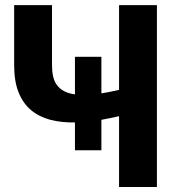

<svg xmlns="http://www.w3.org/2000/svg" viewBox="-20 -746 722 766"><path d="M606 -725.5V0H455V-282.5Q437 -278.5 419.5 -274.8Q402 -271 384.5 -268V-146.5H279V-257.5Q225 -256.5 180.2 -268.2Q135.5 -280 103.5 -307Q71.5 -334 54 -377.8Q36.5 -421.5 36.5 -485.5V-725.5H187.5V-485Q187.5 -460.5 192 -440.8Q196.5 -421 207.2 -406.5Q218 -392 235.5 -382.5Q253 -373 279 -369.5V-519.5H384.5V-373.5Q400.5 -376 418.2 -379.5Q436 -383 455 -387.5V-725.5Z"/></svg>

Font: Lato 2
Style: Regular
Weight: 800
Designer: Lukasz Dziedzic with Adam Twardoch and Botio Nikoltchev
Foundry: tyPoland Lukasz Dziedzic
Version: Version 2.015; 2015-08-06; http://www.latofonts.com/